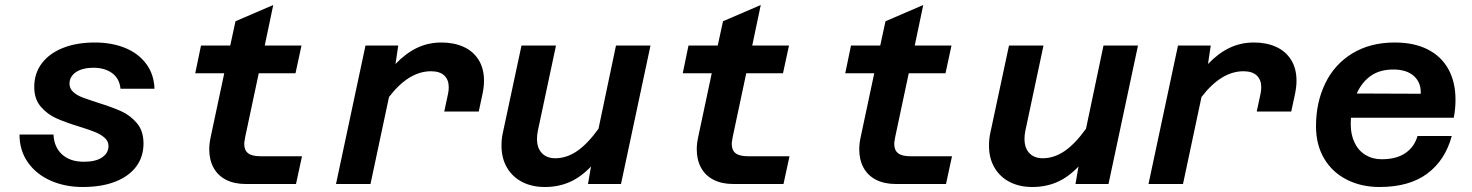

<svg xmlns="http://www.w3.org/2000/svg" viewBox="-20 -736 5890 768"><path d="M58 -198H194Q196 -148 228 -118.5Q260 -89 316 -89Q363 -89 388.5 -106.5Q414 -124 414 -152Q414 -171 399 -184.5Q384 -198 361 -207.5Q338 -217 299 -229Q243 -246 206 -262.5Q169 -279 143 -309.5Q117 -340 117 -388Q117 -443 147.5 -483Q178 -523 232.5 -544.5Q287 -566 359 -566Q427 -566 480 -544.5Q533 -523 564.5 -481Q596 -439 598 -381H462Q458 -422 428.5 -443.5Q399 -465 354 -465Q310 -465 284 -447.5Q258 -430 258 -401Q258 -382 272.5 -368.5Q287 -355 309.5 -346.5Q332 -338 372 -325Q430 -307 466 -290.5Q502 -274 528 -243Q554 -212 554 -162Q554 -109 525 -70Q496 -31 441.5 -9.5Q387 12 311 12Q240 12 182.5 -13.5Q125 -39 91.5 -86.5Q58 -134 58 -198Z M817 -139Q817 -162 823 -189L877 -443H761L784 -554H901L922 -651L1073 -716L1039 -554H1186L1162 -443H1015L961 -189Q961 -186 959 -177Q957 -168 957 -160Q957 -135 972.5 -123Q988 -111 1022 -111H1188L1164 0H963Q917 0 884 -17Q851 -34 834 -65.5Q817 -97 817 -139Z M1775 -387Q1775 -417 1757 -434Q1739 -451 1704 -451Q1615 -451 1536 -348L1462 0H1324L1442 -554H1573L1562 -480Q1603 -523 1648 -544.5Q1693 -566 1746 -566Q1796 -566 1834.5 -548.5Q1873 -531 1894.5 -496.5Q1916 -462 1916 -413Q1916 -389 1910 -360L1895 -290H1757L1772 -360Q1775 -374 1775 -387Z M2128 -180Q2128 -144 2147.5 -123.5Q2167 -103 2201 -103Q2246 -103 2288 -131.5Q2330 -160 2374 -221L2444 -554H2582L2464 0H2332L2344 -70Q2303 -27 2258 -7.5Q2213 12 2159 12Q2108 12 2069 -8Q2030 -28 2008 -65.5Q1986 -103 1986 -153Q1986 -181 1991 -203L2066 -554H2204L2131 -211Q2128 -195 2128 -180Z M2767 -139Q2767 -162 2773 -189L2827 -443H2711L2734 -554H2851L2872 -651L3023 -716L2989 -554H3136L3112 -443H2965L2911 -189Q2911 -186 2909 -177Q2907 -168 2907 -160Q2907 -135 2922.5 -123Q2938 -111 2972 -111H3138L3114 0H2913Q2867 0 2834 -17Q2801 -34 2784 -65.5Q2767 -97 2767 -139Z M3417 -139Q3417 -162 3423 -189L3477 -443H3361L3384 -554H3501L3522 -651L3673 -716L3639 -554H3786L3762 -443H3615L3561 -189Q3561 -186 3559 -177Q3557 -168 3557 -160Q3557 -135 3572.5 -123Q3588 -111 3622 -111H3788L3764 0H3563Q3517 0 3484 -17Q3451 -34 3434 -65.5Q3417 -97 3417 -139Z M4078 -180Q4078 -144 4097.5 -123.5Q4117 -103 4151 -103Q4196 -103 4238 -131.5Q4280 -160 4324 -221L4394 -554H4532L4414 0H4282L4294 -70Q4253 -27 4208 -7.5Q4163 12 4109 12Q4058 12 4019 -8Q3980 -28 3958 -65.5Q3936 -103 3936 -153Q3936 -181 3941 -203L4016 -554H4154L4081 -211Q4078 -195 4078 -180Z M5025 -387Q5025 -417 5007 -434Q4989 -451 4954 -451Q4865 -451 4786 -348L4712 0H4574L4692 -554H4823L4812 -480Q4853 -523 4898 -544.5Q4943 -566 4996 -566Q5046 -566 5084.5 -548.5Q5123 -531 5144.5 -496.5Q5166 -462 5166 -413Q5166 -389 5160 -360L5145 -290H5007L5022 -360Q5025 -374 5025 -387Z M5244 -231Q5244 -326 5281 -402.5Q5318 -479 5389.5 -522.5Q5461 -566 5559 -566Q5636 -566 5690.5 -538.5Q5745 -511 5773.5 -459.5Q5802 -408 5802 -337Q5802 -300 5795 -265H5384Q5383 -256 5383 -238Q5383 -198 5398 -166Q5413 -134 5441.5 -116.5Q5470 -99 5507 -99Q5566 -99 5602 -124Q5638 -149 5650 -192H5787Q5761 -95 5689 -41.5Q5617 12 5498 12Q5425 12 5367 -17.5Q5309 -47 5276.5 -102Q5244 -157 5244 -231ZM5663 -361Q5665 -405 5636 -431.5Q5607 -458 5553 -458Q5499 -458 5463 -432.5Q5427 -407 5407 -362Z"/></svg>

Font: Azeret Mono SemiBold
Style: Italic
Weight: 600
Italic angle: -12°
Designer: Martin Vácha
Foundry: Displaay
Version: Version 1.000; Glyphs 3.0.3, build 3074